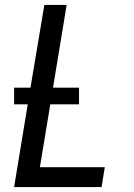

<svg xmlns="http://www.w3.org/2000/svg" viewBox="-20 -755 540 775"><path d="M37 0 92 -334H37V-401H103L159 -735H249L194 -401H299V-334H183L141 -80H403L390 0Z"/></svg>

Font: Iosevka SS04 Medium
Style: Italic
Weight: 500
Italic angle: -9°
Monospace: yes
Designer: Belleve Invis
Foundry: Belleve Invis
Version: Version 19.0.0; ttfautohint (v1.8.4)